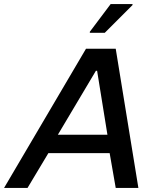

<svg xmlns="http://www.w3.org/2000/svg" viewBox="-49 -929 778 949"><path d="M395 -772V-767H469L606 -904V-909H498ZM376 -688 -29 0H87L190 -172H493L523 0H635L523 -688ZM482 -263H237L425 -579H431Z"/></svg>

Font: Saira UNSAM Medium Italic
Style: Regular
Weight: 500
Italic angle: -12°
Designer: Hector Gatti with collaboration of the Omnibus-Type team
Foundry: Omnibus-Type
Version: Version 0.072;PS 000.072;hotconv 1.0.88;makeotf.lib2.5.64775